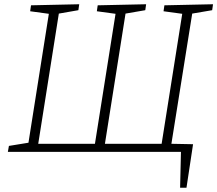

<svg xmlns="http://www.w3.org/2000/svg" viewBox="-20 -715 1023 904"><path d="M828 169 832 0H17L22 -28L114 -43L210 -650L122 -662L126 -690L353 -695L349 -667L257 -651L160 -38H427L524 -650L436 -662L440 -690L668 -695L664 -667L571 -651L474 -38H741L838 -650L750 -662L754 -690L983 -695L979 -667L885 -651L787 -38L889 -36L858 169Z"/></svg>

Font: Bitter Light
Style: Italic
Weight: 300
Italic angle: -9°
Designer: Sol Matas, and Bitter project Authors
Foundry: Sol Matas
Version: Version 2.001